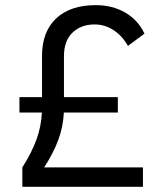

<svg xmlns="http://www.w3.org/2000/svg" viewBox="-20 -723 626 743"><path d="M66.4 0V-75.2Q102.1 -130.9 120.8 -182.1Q139.6 -233.4 142.1 -287.6H55.2V-347.2H142.6V-505.9Q142.6 -600.6 197.5 -651.9Q252.4 -703.1 350.1 -703.1Q415.5 -703.1 465.1 -674.1Q514.6 -645 539.1 -592.8L475.1 -545.4Q452.6 -585 418.9 -606.7Q385.3 -628.4 346.2 -628.4Q293.5 -628.4 260.5 -596.7Q227.5 -564.9 227.5 -505.4V-347.2H436V-287.6H227.1Q224.6 -232.9 205.6 -181.6Q186.5 -130.4 150.9 -75.2H533.2V0Z"/></svg>

Font: Cascadia Code PL SemiLight
Style: Regular
Weight: 350
Monospace: yes
Designer: Aaron Bell
Foundry: Saja Typeworks
Version: Version 2404.023; ttfautohint (v1.8.4)